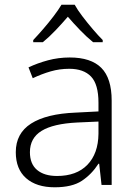

<svg xmlns="http://www.w3.org/2000/svg" viewBox="-20 -878 576 815"><path d="M276 -634Q366 -634 410 -590Q454 -546 454 -451V-93H411L401 -183H398Q369 -138 327.5 -110.5Q286 -83 212 -83Q135 -83 91 -121.5Q47 -160 47 -232Q47 -312 112 -353.5Q177 -395 301 -400L398 -405V-442Q398 -520 366.5 -553Q335 -586 274 -586Q233 -586 195 -575Q157 -564 119 -546L101 -592Q139 -610 183.5 -622Q228 -634 276 -634ZM308 -358Q206 -353 156.5 -322.5Q107 -292 107 -232Q107 -182 137.5 -156.5Q168 -131 222 -131Q305 -131 351 -178.5Q397 -226 398 -310V-362ZM297 -858Q309 -836 330 -808.5Q351 -781 374 -754Q397 -727 416 -708V-699H375Q348 -721 320 -750Q292 -779 268 -807Q244 -779 216.5 -750Q189 -721 162 -699H121V-708Q140 -728 163 -754.5Q186 -781 207 -808.5Q228 -836 241 -858Z"/></svg>

Font: Noto Sans Kannada UI Light
Style: Regular
Weight: 300
Designer: Jelle Bosma - Monotype Design Team
Foundry: Monotype Imaging Inc.
Version: Version 2.005; ttfautohint (v1.8.4.7-5d5b)